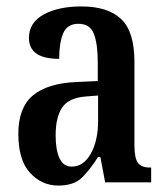

<svg xmlns="http://www.w3.org/2000/svg" viewBox="-20 -567 518 597"><path d="M161 10Q110 10 73.5 -29.5Q37 -69 37 -151Q37 -232 82 -270Q127 -308 218 -312L284 -315V-373Q284 -430 272 -461.5Q260 -493 224 -493Q189 -493 176.5 -463.5Q164 -434 164 -384Q70 -384 70 -449Q70 -497 116 -522Q162 -547 233 -547Q315 -547 356.5 -508Q398 -469 398 -375V-117Q398 -76 408.5 -61Q419 -46 447 -46H450V0H307L292 -79H285Q259 -38 234 -14Q209 10 161 10ZM203 -49Q240 -49 262.5 -89.5Q285 -130 285 -191V-270L247 -267Q194 -263 173.5 -233Q153 -203 153 -146Q153 -101 165 -75Q177 -49 203 -49Z"/></svg>

Font: Noto Serif Bengali ExtraCondensed SemiBold
Style: Regular
Weight: 600
Width: 2
Designer: Juan Bruce, Universal Thirst, Indian Type Foundry and the Monotype Design Team.
Foundry: Monotype Imaging Inc.
Version: Version 2.003; ttfautohint (v1.8.4.7-5d5b)